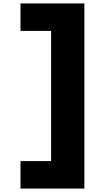

<svg xmlns="http://www.w3.org/2000/svg" viewBox="-20 -883 574 1124"><path d="M474 -863V221H100V60H279V-702H100V-863Z"/></svg>

Font: Be Vietnam Pro Black
Style: Regular
Weight: 900
Designer: Lam Bao, Tony Le, Vietanh Nguyen
Foundry: Yellow Type Foundry
Version: Version 1.002; ttfautohint (v1.8.3)